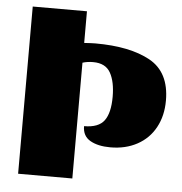

<svg xmlns="http://www.w3.org/2000/svg" viewBox="-49 -707 717 755"><g transform="rotate(5 309.0 -330.0)"><path d="M308 -537Q445 -537 524.5 -493Q604 -449 604 -337Q604 -277 579 -231Q554 -185 508 -160Q462 -135 402 -135Q353 -135 322.5 -152.5Q292 -170 292 -209Q349 -209 371.5 -239.5Q394 -270 394 -334Q394 -393 374.5 -428Q355 -463 306 -463Q283 -463 264 -457V0H50V-660H264V-535Q294 -537 308 -537Z"/></g></svg>

Font: Sansita ExtraBold
Style: Regular
Weight: 800
Designer: Pablo Cosgaya
Foundry: Omnibus-Type
Version: Version 1.006